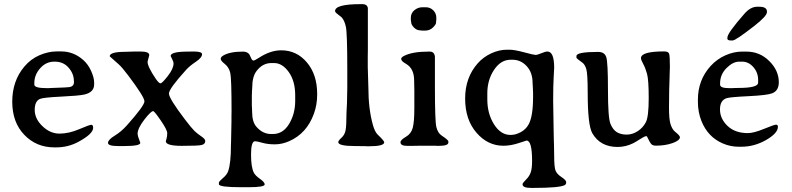

<svg xmlns="http://www.w3.org/2000/svg" viewBox="-20 -711 3853 934"><path d="M339.8 -311.5V-314.5L339.4 -316.9Q339.4 -352.5 313.7 -381.8Q288.1 -411.1 247.1 -411.1H244.1Q203.6 -411.1 175.3 -378.9Q147 -346.7 147 -307.1V-299.3Q147 -282.2 208.5 -282.2H219.7L222.7 -282.7L296.4 -285.6L307.6 -286.6Q339.8 -286.6 339.8 -311.5ZM254.4 5.9H243.7Q157.2 5.9 98.4 -54.9Q39.6 -115.7 39.6 -216.3Q39.6 -316.9 97.7 -386.2Q128.9 -423.8 172.1 -442.4Q215.3 -460.9 256.3 -460.9H277.3Q338.4 -460.9 385.7 -418.5Q409.2 -397.5 423.6 -365Q438 -332.5 438 -309.6V-300.3Q438 -261.7 389.6 -251Q362.8 -245.1 277.1 -241Q191.4 -236.8 174.8 -230Q148.9 -219.2 148.9 -176.3Q148.9 -133.3 186.5 -97.2Q224.1 -61 269.5 -61Q314.9 -61 365.2 -82.5Q415.5 -104 424.3 -104Q433.1 -104 433.1 -88.9Q433.1 -60.1 362.3 -21.5Q312 5.9 254.4 5.9Z M824.2 -402.3Q824.2 -410.6 817.1 -424.1Q810.1 -437.5 810.1 -438.5Q810.1 -460 894 -460L923.3 -460.4Q962.9 -460.4 962.9 -447.3Q962.9 -430.7 932.6 -410.4Q902.3 -390.1 885.7 -371.6Q801.8 -279.3 801.8 -255.9Q801.8 -232.4 879.4 -130.4Q912.6 -86.9 926 -74Q939.5 -61 959 -47.9Q978.5 -34.7 978.5 -25.4Q978.5 -9.8 960.7 -5.6Q942.9 -1.5 864.7 -1.5Q786.6 -1.5 786.6 -23.9Q786.6 -24.4 790 -36.1Q793.5 -47.9 793.5 -63.5Q793.5 -79.1 762.2 -124.8Q731 -170.4 725.1 -170.4Q713.9 -170.4 681.6 -128.4Q649.4 -86.4 649.4 -60.1Q649.4 -50.8 656 -34.4Q662.6 -18.1 662.6 -16.1Q662.6 -0.5 584 -0.5H554.7Q505.4 -0.5 505.4 -15.9Q505.4 -31.2 537.6 -50.8Q569.8 -70.3 597.2 -101.1Q682.6 -196.8 682.6 -218Q682.6 -239.3 603.5 -344.2Q573.2 -384.3 557.1 -398.4Q513.7 -436.5 513.7 -437Q513.7 -459 589.8 -459L634.8 -460.4H663.6Q706.1 -460.4 706.1 -442.9L697.8 -410.6Q697.8 -386.7 737.8 -327.6Q752.9 -305.7 760.7 -305.7Q768.6 -305.7 796.4 -341.3Q824.2 -377 824.2 -402.3Z M1205.6 -190.9 1206.5 -166.5Q1206.5 -118.7 1226.6 -95.2Q1257.3 -59.1 1298.8 -59.1H1307.6Q1356.9 -59.1 1386.5 -108.4Q1416 -157.7 1416 -219.7V-248Q1416 -316.4 1384.8 -360.4Q1353.5 -404.3 1313.5 -404.3H1300.8Q1256.3 -404.3 1227.1 -364.3Q1207 -336.9 1207 -285.6Q1206.1 -275.9 1206.1 -271L1205.6 -266.1Q1205.6 -261.2 1205.6 -256.3L1205.1 -251V-195.8ZM1522.9 -253.9Q1522.9 -252.4 1522.9 -251Q1522.9 -200.7 1506.8 -157.2Q1472.2 -62 1387.2 -24.4Q1352.1 -8.8 1317.1 -8.8Q1282.2 -8.8 1256.1 -16.4Q1230 -23.9 1220.7 -23.9Q1201.2 -23.9 1201.2 40Q1201.2 104 1215.3 129.9Q1222.2 143.1 1244.9 159.2Q1267.6 175.3 1267.6 186Q1267.6 199.7 1190.4 199.7H1152.3Q1044.9 199.7 1044.9 185.1V177.2Q1044.9 171.9 1064.5 155.3Q1084 138.7 1089.8 122.1Q1103.5 84 1103.5 -7.3L1104 -19.5Q1104.5 -32.2 1104.5 -44.9L1106 -120.1Q1106 -132.8 1106 -145.5L1106.4 -170.9Q1106.4 -327.6 1100.3 -355.5Q1094.2 -383.3 1074 -399.4Q1053.7 -415.5 1053.7 -424.3Q1053.7 -433.1 1064.5 -439.9Q1096.7 -460 1162.1 -460Q1183.6 -460 1193.4 -445.8Q1195.8 -441.9 1201.2 -429.2Q1206.5 -416.5 1212.9 -416.5Q1218.8 -416.5 1239.3 -429.7Q1295.4 -466.3 1347.7 -466.3Q1423.3 -466.3 1473.1 -407.2Q1522.9 -348.1 1522.9 -253.9Z M1849.1 -19Q1849.1 0.5 1775.4 0.5H1766.1L1756.3 0H1736.8L1727.1 -0.5H1707.5Q1625.5 -0.5 1625.5 -19.5Q1625.5 -26.9 1641.1 -40.8Q1656.7 -54.7 1661.1 -77.1Q1665.5 -99.6 1665.5 -162.1L1668 -210.9Q1668.9 -230.5 1668.9 -261.2L1669.4 -281.7V-374Q1669.4 -550.3 1662.4 -581.5Q1655.3 -612.8 1641.6 -627Q1638.2 -630.4 1624 -640.9Q1609.9 -651.4 1609.9 -657.2Q1609.9 -690.9 1735.8 -690.9H1744.1Q1765.1 -690.9 1769.5 -672.9V-467.3L1769 -436.5V-385.3L1772 -285.6Q1772 -181.6 1793.9 -103.5Q1803.7 -69.3 1816.9 -56.6Q1849.1 -25.9 1849.1 -19Z M1995.6 -270.5 1994.6 -319.3Q1994.6 -377.9 1955.1 -400.4Q1931.6 -413.6 1931.6 -424.3Q1931.6 -431.6 1944.3 -438.5Q1985.4 -460 2064.5 -460H2070.8Q2092.8 -460 2095.7 -435.5V-287.1Q2095.7 -123.5 2102.5 -93.8Q2109.4 -64 2129.4 -50.8Q2161.1 -30.3 2161.1 -22.5V-17.6Q2161.1 -1.5 2114.7 -1.5H2106.9L2099.6 -2H2018.6L1988.8 -1.5H1959.5Q1928.2 -1.5 1928.2 -19Q1928.2 -30.3 1954.1 -45.2Q1980 -60.1 1987.8 -89.1Q1995.6 -118.2 1995.6 -186.5ZM2102.5 -625V-613.3Q2101.1 -607.4 2101.1 -599.9Q2101.1 -592.3 2085.9 -577.1Q2070.8 -562 2046.4 -562H2034.2L2032.2 -562.5H2028.3Q2024.4 -563.5 2022.5 -563.5Q2007.3 -563.5 1993.7 -577.1Q1980 -590.8 1980 -604.5L1978.5 -614.3V-624Q1978.5 -647 1995.8 -661.4Q2013.2 -675.8 2035.6 -675.8H2050.3Q2072.8 -675.8 2087.6 -660.9Q2102.5 -646 2102.5 -625Z M2350.6 -257.3V-227.5Q2350.6 -158.2 2383.1 -106.4Q2415.5 -54.7 2462.9 -54.7H2466.8L2470.7 -55.2Q2488.8 -55.2 2513.2 -68.1Q2537.6 -81.1 2551.3 -105.5Q2573.2 -144.5 2573.2 -239.7V-260.7L2572.8 -266.1L2572.3 -281.7L2570.8 -307.6Q2570.8 -358.4 2542 -389.4Q2513.2 -420.4 2473.1 -420.4H2463.9Q2416 -420.4 2383.3 -371.1Q2350.6 -321.8 2350.6 -257.3ZM2727.1 189.5Q2702.1 203.1 2574.7 203.1H2563Q2522 203.1 2522 185.5Q2522 179.2 2538.3 163.3Q2554.7 147.5 2561.5 128.2Q2568.4 108.9 2568.4 72.3Q2568.4 -27.3 2541.5 -27.3Q2540.5 -27.3 2502.4 -14.6Q2463.9 -2 2428.7 -2Q2352.5 -2 2297.6 -65.7Q2242.7 -129.4 2242.7 -231.7Q2242.7 -334 2304.2 -403.3Q2331.1 -433.6 2369.4 -451.4Q2407.7 -469.2 2446.3 -469.2H2458Q2482.4 -469.2 2529.8 -456.5Q2577.1 -443.8 2585.4 -443.8Q2593.8 -443.8 2613.5 -452.1Q2633.3 -460.4 2642.6 -460.4Q2675.8 -460.4 2675.8 -381.8Q2675.8 -370.6 2673.3 -333.3Q2670.9 -295.9 2670.9 -218.8L2673.3 -72.3L2674.3 -24.4L2674.8 -12.7L2675.8 45.4Q2675.8 101.6 2682.4 118.7Q2689 135.7 2711.7 150.6Q2734.4 165.5 2734.4 175.5Q2734.4 185.5 2727.1 189.5Z M3170.4 -2.4Q3154.3 -2.4 3147.2 -11.2Q3140.1 -20 3133.8 -34.4Q3127.4 -48.8 3124.5 -48.8Q3116.2 -48.8 3094 -34.4Q3071.8 -20 3060.1 -14.2Q3023.4 3.9 2984.4 3.9Q2899.9 3.9 2861.3 -63Q2838.9 -102.1 2838.9 -260.7Q2838.9 -353 2832 -375.2Q2825.2 -397.5 2813 -406.2Q2784.2 -427.2 2784.2 -429.7V-438.5Q2784.2 -458.5 2889.6 -458.5Q2920.9 -458.5 2929.2 -433.3Q2937.5 -408.2 2937.5 -272.9Q2937.5 -137.7 2949.7 -108.4Q2961.9 -79.1 2981.4 -67.6Q3001 -56.2 3028.6 -56.2Q3056.2 -56.2 3082 -72.8Q3107.9 -89.4 3121.8 -116.5Q3135.7 -143.6 3135.7 -233.4Q3135.7 -323.2 3127.4 -352.5Q3119.1 -381.8 3108.6 -400.6Q3098.1 -419.4 3098.1 -428.2Q3098.1 -460.9 3210.9 -460.9Q3231.4 -460.9 3235.1 -449.2Q3238.8 -437.5 3238.8 -385.3L3237.8 -358.4Q3237.3 -344.7 3237.3 -337.6Q3237.3 -330.6 3236.3 -303.2L3235.4 -275.9Q3234.4 -248 3234.4 -187.7Q3234.4 -127.4 3242.7 -104.2Q3251 -81.1 3262.7 -71.3Q3287.6 -51.3 3287.6 -43.9Q3287.6 -27.8 3252.2 -15.1Q3216.8 -2.4 3170.4 -2.4Z M3668 -308.6V-322.3Q3668 -357.9 3644.8 -384.5Q3621.6 -411.1 3590.3 -411.1H3575.7Q3545.4 -411.1 3514.2 -379.9Q3482.9 -348.6 3482.9 -305.2V-299.3Q3482.9 -282.2 3526.9 -282.2H3545.9L3548.8 -282.7L3570.8 -283.2Q3668 -283.2 3668 -308.6ZM3585.4 2.9H3574.7Q3533.2 2.9 3496.1 -13.2Q3423.3 -44.4 3392.1 -122.6Q3375 -166 3375 -215.3V-226.1Q3375 -321.3 3436.5 -389.6Q3467.8 -423.8 3508.8 -441.9Q3549.8 -460 3589.8 -460H3610.8Q3676.3 -460 3722.4 -413.8Q3768.6 -367.7 3768.6 -311Q3768.6 -270 3736.8 -257.3Q3712.9 -247.6 3621.8 -243.2Q3530.8 -238.8 3514.6 -233.4Q3482.4 -223.1 3482.4 -178.5Q3482.4 -133.8 3519 -98.6Q3555.7 -63.5 3617.7 -63.5Q3646.5 -63.5 3696.3 -84Q3746.1 -104.5 3755.1 -104.5Q3764.2 -104.5 3764.2 -94.2Q3764.2 -63 3706.8 -30Q3649.4 2.9 3585.4 2.9ZM3544.4 -514.2H3534.2Q3518.1 -514.2 3518.1 -524.4L3518.6 -526.4V-528.8Q3518.6 -549.8 3601.1 -644Q3630.9 -678.2 3663.1 -678.2H3673.3Q3710.9 -678.2 3710.9 -654.8V-652.3Q3710.9 -632.8 3648.9 -584.5Q3558.6 -514.2 3544.4 -514.2Z"/></svg>

Font: Averia Serif
Style: Regular
Weight: 500
Version: Version 1.0